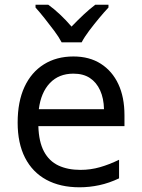

<svg xmlns="http://www.w3.org/2000/svg" viewBox="-20 -786 603 816"><path d="M318 10Q236 10 177 -22Q118 -54 86.5 -115.5Q55 -177 55 -265Q55 -354 84 -416.5Q113 -479 166.5 -512.5Q220 -546 292 -546Q360 -546 408.5 -515Q457 -484 483 -428.5Q509 -373 509 -296V-250H143Q145 -183 167 -142Q189 -101 228.5 -82.5Q268 -64 322 -64Q365 -64 405 -75.5Q445 -87 486 -107V-28Q444 -8 402 1Q360 10 318 10ZM422 -322Q421 -368 405.5 -402Q390 -436 362 -454.5Q334 -473 292 -473Q230 -473 192 -433Q154 -393 145 -322ZM242 -606Q230 -629 210.5 -655Q191 -681 170 -707.5Q149 -734 131 -754V-766H185Q209 -749 235 -724.5Q261 -700 284 -673Q311 -701 335 -723.5Q359 -746 385 -766H441V-754Q423 -735 401 -708.5Q379 -682 359 -655.5Q339 -629 327 -606Z"/></svg>

Font: Noto Sans Mono SemiCondensed
Style: Regular
Weight: 400
Width: 4
Designer: Monotype Design Team
Foundry: Monotype Imaging Inc.
Version: Version 2.010